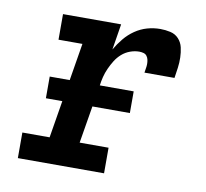

<svg xmlns="http://www.w3.org/2000/svg" viewBox="-65 -609 731 680"><g transform="rotate(10 300.0 -269.0)"><path d="M41 0V-92H139L196 -438H110V-530H319L304 -437Q316 -458 332 -477.5Q348 -497 368.5 -511Q389 -525 412 -531.5Q435 -538 459 -538Q477 -538 495 -534Q513 -530 525 -517Q537 -504 541 -486.5Q545 -469 545.5 -450.5Q546 -432 543.5 -413.5Q541 -395 538 -376H430Q431 -384 432.5 -392Q434 -400 434 -407.5Q434 -415 432.5 -422.5Q431 -430 426.5 -436Q422 -442 414.5 -444Q407 -446 399 -446Q383 -446 366.5 -440Q350 -434 337 -422.5Q324 -411 315 -396.5Q306 -382 299 -366.5Q292 -351 288 -335Q284 -319 282 -303L247 -92H351V0ZM102 -226V-304H404V-226Z"/></g></svg>

Font: Iosevka Slab SmBdExObl
Style: Regular
Weight: 600
Width: 7
Italic angle: -9°
Monospace: yes
Designer: Belleve Invis
Foundry: Belleve Invis
Version: Version 11.1.0; ttfautohint (v1.8.3)